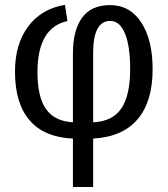

<svg xmlns="http://www.w3.org/2000/svg" viewBox="-20 -560 688 788"><path d="M606.4 -275.9Q606.4 -143.1 544.7 -70.6Q482.9 2 362.3 8.8V207.5H279.3V8.8Q161.1 3.4 101.3 -66.4Q41.5 -136.2 41.5 -266.1Q41.5 -378.9 95.9 -451.7Q150.4 -524.4 246.6 -540L256.8 -473.6Q133.8 -446.8 133.8 -264.2Q133.8 -160.2 169.7 -111.1Q205.6 -62 279.3 -58.1V-341.3Q279.3 -435.5 316.9 -487.3Q354.5 -539.1 431.6 -539.1Q513.2 -539.1 559.8 -467.8Q606.4 -396.5 606.4 -275.9ZM514.2 -276.9Q514.2 -370.6 492.9 -422.4Q471.7 -474.1 432.6 -474.1Q362.3 -474.1 362.3 -342.8V-58.1Q441.4 -61.5 477.8 -114.7Q514.2 -168 514.2 -276.9Z"/></svg>

Font: Arimo Nerd Font
Style: Regular
Weight: 400
Designer: Steve Matteson
Foundry: Monotype Imaging Inc.
Version: Version 1.33;Nerd Fonts 3.2.1